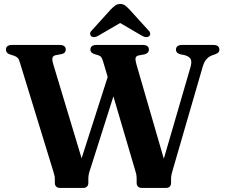

<svg xmlns="http://www.w3.org/2000/svg" viewBox="-20 -920 1100 940"><path d="M512.5 -559.5 566.5 -546.5 421 -89Q417 -78 414.8 -67.8Q412.5 -57.5 412.5 -44V-25Q412.5 -13 405.8 -6.5Q399 0 388.5 0H273Q262 0 255.2 -6.5Q248.5 -13 248.5 -25V-44Q248.5 -53 246.8 -59.8Q245 -66.5 241 -81L77 -615Q73 -630 66.5 -636.5Q60 -643 49 -647L27.5 -654Q17.5 -657.5 13.2 -663.8Q9 -670 9 -677.5Q9 -688 16.5 -694Q24 -700 39.5 -700H271.5Q287 -700 294.5 -694Q302 -688 302 -677Q302 -660.5 283 -655.5L251.5 -649.5Q239 -646.5 236.8 -636.5Q234.5 -626.5 240.5 -606.5L398.5 -82L347.5 -45ZM841.5 -677Q841.5 -688 849.2 -694Q857 -700 872 -700H1023.5Q1040 -700 1047 -693.8Q1054 -687.5 1054 -677Q1054 -669 1049.8 -664Q1045.5 -659 1033 -654L1014.5 -647.5Q999 -640.5 988.2 -627Q977.5 -613.5 970 -585L826 -89Q821.5 -73.5 819.5 -64.5Q817.5 -55.5 817.5 -44V-25Q817.5 -13 811 -6.5Q804.5 0 794 0H673.5Q662.5 0 655.8 -6.5Q649 -13 649 -25V-44Q649 -52 648.2 -59.8Q647.5 -67.5 643 -82L486 -615Q480.5 -633.5 476 -639.8Q471.5 -646 462.5 -649L441.5 -655.5Q431 -659.5 426.8 -664.5Q422.5 -669.5 422.5 -677Q422.5 -688 430 -694Q437.5 -700 453 -700H678.5Q694 -700 701.5 -694Q709 -688 709 -677Q709 -668.5 704 -663Q699 -657.5 688 -654L658 -648.5Q646.5 -645.5 644 -637Q641.5 -628.5 647.5 -606.5L799.5 -82.5L754.5 -48.5L912.5 -591Q919.5 -615 914.5 -628.5Q909.5 -642 886 -649.5L860 -655Q850 -658.5 845.8 -663.8Q841.5 -669 841.5 -677ZM597.5 -824.5H539L675 -745Q697 -732.5 709.5 -742.5Q715 -746.5 715.5 -754.2Q716 -762 707.5 -770.5L613 -874.5Q601.5 -886.5 592 -893.5Q582.5 -900.5 568.5 -900.5Q554.5 -900.5 544.8 -893.5Q535 -886.5 523 -874.5L429 -770.5Q420.5 -762 421.2 -754.2Q422 -746.5 427 -742.5Q439.5 -732.5 461 -745Z"/></svg>

Font: Fraunces SemiBold
Style: Regular
Weight: 600
Version: Version 1.000;[b76b70a41]